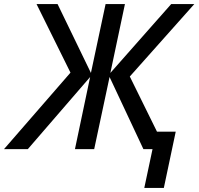

<svg xmlns="http://www.w3.org/2000/svg" viewBox="-71 -734 977 945"><path d="M639.2 190.9 679.7 0H634.8L468.3 -355L392.6 0H297.9L372.6 -355L65.9 0H-51.3L275.9 -376.5L108.9 -713.9H212.4L376.5 -375L448.7 -713.9H543.9L472.2 -375L771.5 -713.9H885.3L567.9 -357.4L701.7 -85.9H793.9L735.4 190.9Z"/></svg>

Font: Open Sans Medium
Style: Italic
Weight: 500
Italic angle: -12°
Designer: Monotype Design Team
Foundry: Monotype Imaging Inc.
Version: Version 3.000